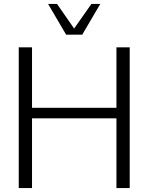

<svg xmlns="http://www.w3.org/2000/svg" viewBox="-20 -955 754 975"><path d="M75.2 0V-714.8H142.6V-407.7H571.3V-714.8H638.7V0H571.3V-354H142.6V0ZM315.9 -778.8 224.1 -935.1H269.5L356.4 -810.1L444.3 -935.1H489.3L397.5 -778.8Z"/></svg>

Font: Pontano Sans Light
Style: Regular
Weight: 300
Designer: Vernon Adams
Foundry: Vernon Adams
Version: Version 2.001